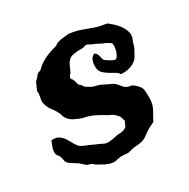

<svg xmlns="http://www.w3.org/2000/svg" viewBox="-138 -658 801 812"><g transform="rotate(-30 262.5 -252.0)"><path d="M349.6 -408.2Q358.4 -404.3 361.3 -397.9Q364.3 -391.6 365.7 -384.8Q367.2 -377.9 369.1 -371.1Q371.1 -364.3 378.9 -360.4Q380.9 -358.4 385.7 -355.5Q390.6 -352.5 396.5 -349.1Q402.3 -345.7 407.7 -343.3Q413.1 -340.8 416 -341.8Q421.9 -342.8 426.8 -350.6Q431.6 -358.4 435.1 -368.7Q438.5 -378.9 439.5 -389.6Q440.4 -400.4 438.5 -407.2Q436.5 -410.2 427.7 -415.5Q418.9 -420.9 414.1 -422.9Q400.4 -427.7 388.7 -434.6Q377 -441.4 363.3 -446.3Q357.4 -448.2 351.1 -452.6Q344.7 -457 338.9 -457Q335 -458 330.1 -455.6Q325.2 -453.1 320.3 -453.1Q314.5 -452.1 306.2 -452.6Q297.9 -453.1 289.1 -452.1Q280.3 -451.2 271 -449.2Q261.7 -447.3 254.9 -442.4Q242.2 -431.6 236.8 -418.5Q231.4 -405.3 222.7 -388.7Q220.7 -384.8 215.8 -379.9Q210.9 -375 210.9 -368.2Q210.9 -364.3 214.4 -361.3Q217.8 -358.4 219.7 -352.5Q222.7 -346.7 223.6 -340.3Q224.6 -334 226.6 -329.1Q229.5 -326.2 232.4 -323.7Q235.4 -321.3 237.3 -319.3Q240.2 -316.4 241.7 -312.5Q243.2 -308.6 246.1 -306.6Q251 -303.7 263.2 -296.4Q275.4 -289.1 286.1 -287.1Q304.7 -283.2 319.8 -274.9Q335 -266.6 349.6 -260.7Q360.4 -255.9 366.7 -249.5Q373 -243.2 377.9 -236.8Q382.8 -230.5 388.2 -224.6Q393.6 -218.8 403.3 -215.8Q408.2 -213.9 412.1 -213.9Q416 -213.9 420.9 -211.9Q425.8 -210 430.7 -205.6Q435.5 -201.2 441.4 -196.3Q445.3 -192.4 448.7 -188Q452.1 -183.6 454.1 -179.7Q457 -173.8 458 -164.6Q459 -155.3 459 -149.4Q460 -126 458 -112.3Q456.1 -98.6 451.2 -86.9Q446.3 -75.2 439 -63.5Q431.6 -51.8 422.9 -33.2Q410.2 -27.3 396.5 -20Q382.8 -12.7 373 -4.9Q368.2 -1 359.4 4.9Q350.6 10.7 343.8 12.7Q330.1 17.6 310.5 18.6Q291 19.5 274.4 25.4Q264.6 28.3 251.5 26.4Q238.3 24.4 227.5 25.4Q214.8 27.3 206.1 29.8Q197.3 32.2 185.5 30.3Q171.9 28.3 155.3 20Q138.7 11.7 126 3.9Q121.1 2 118.2 -1.5Q115.2 -4.9 110.4 -7.8Q103.5 -11.7 96.7 -13.2Q89.8 -14.6 84 -19.5Q78.1 -24.4 73.2 -28.8Q68.4 -33.2 63.5 -38.1Q51.8 -45.9 37.6 -54.2Q23.4 -62.5 17.6 -71.3Q13.7 -76.2 13.2 -84.5Q12.7 -92.8 8.8 -100.6Q6.8 -107.4 2 -112.3Q-2.9 -117.2 -3.9 -122.1Q-6.8 -135.7 -1 -152.3Q4.9 -168.9 9.8 -180.7Q28.3 -183.6 40.5 -177.2Q52.7 -170.9 61.5 -160.2Q70.3 -149.4 77.1 -136.2Q84 -123 90.8 -113.3Q98.6 -100.6 115.2 -93.8Q131.8 -86.9 147.5 -80.1Q153.3 -77.1 158.7 -74.7Q164.1 -72.3 168.9 -70.3Q181.6 -65.4 190.9 -60.1Q200.2 -54.7 210.9 -53.7Q220.7 -53.7 230 -55.2Q239.3 -56.6 251 -58.6Q262.7 -62.5 274.4 -62Q286.1 -61.5 296.9 -66.4Q309.6 -71.3 311.5 -78.1Q313.5 -85 320.3 -96.7Q316.4 -115.2 311.5 -123Q306.6 -130.9 293.9 -141.6Q289.1 -145.5 282.7 -147.9Q276.4 -150.4 271.5 -153.3Q251 -166 226.6 -178.7Q202.1 -191.4 172.9 -196.3Q154.3 -202.1 134.3 -212.4Q114.3 -222.7 105.5 -240.2Q102.5 -244.1 102.1 -248Q101.6 -252 99.6 -256.8Q91.8 -276.4 77.6 -293.9Q63.5 -311.5 58.6 -334Q56.6 -340.8 57.6 -348.1Q58.6 -355.5 60.1 -362.3Q61.5 -369.1 62.5 -377Q63.5 -384.8 61.5 -393.6Q65.4 -397.5 66.4 -401.4Q67.4 -405.3 69.3 -409.2Q73.2 -415 74.7 -421.4Q76.2 -427.7 83 -433.6Q89.8 -439.5 94.2 -445.8Q98.6 -452.1 103.5 -456.1Q106.4 -458 110.4 -458.5Q114.3 -459 117.2 -460.9Q122.1 -463.9 126 -468.3Q129.9 -472.7 134.8 -476.6Q154.3 -491.2 178.7 -501.5Q203.1 -511.7 228.5 -517.6Q232.4 -522.5 241.2 -525.9Q250 -529.3 260.3 -530.8Q270.5 -532.2 280.3 -533.2Q290 -534.2 296.9 -535.2Q327.1 -531.2 345.2 -525.4Q363.3 -519.5 379.4 -513.2Q395.5 -506.8 414.1 -501Q432.6 -495.1 461.9 -491.2Q473.6 -482.4 486.8 -470.2Q500 -458 509.8 -443.4Q519.5 -428.7 523.9 -412.6Q528.3 -396.5 521.5 -379.9Q516.6 -370.1 513.7 -357.9Q510.7 -345.7 504.9 -335.9Q500 -328.1 494.6 -317.4Q489.3 -306.6 482.4 -299.8Q468.8 -286.1 447.3 -280.3Q425.8 -274.4 405.3 -276.4Q399.4 -286.1 387.2 -293Q375 -299.8 362.8 -307.1Q350.6 -314.5 340.3 -323.7Q330.1 -333 327.1 -346.7Q324.2 -363.3 328.6 -381.8Q333 -400.4 349.6 -408.2Z"/></g></svg>

Font: Trade Winds
Style: Regular
Weight: 400
Designer: Squid
Foundry: Font Diner, Inc DBA Sideshow
Version: Version 1.000